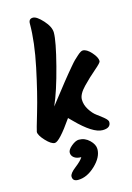

<svg xmlns="http://www.w3.org/2000/svg" viewBox="-153 -882 827 1206"><g transform="rotate(-15 261.0 -279.0)"><path d="M118 -12Q95 -12 60.5 -49Q26 -86 26 -108Q26 -114 59.5 -227Q93 -340 126.5 -499Q160 -658 160 -777Q160 -808 188 -808Q212 -808 251.5 -764.5Q291 -721 291 -683Q291 -628 251.5 -475Q212 -322 173 -234Q186 -251 208.5 -279.5Q231 -308 245 -326Q259 -344 279.5 -370Q300 -396 314 -412.5Q328 -429 345 -449.5Q362 -470 374.5 -482.5Q387 -495 400 -506Q424 -528 437 -528Q462 -528 492 -494.5Q522 -461 522 -436Q522 -426 479.5 -390Q437 -354 394.5 -310Q352 -266 352 -231.5Q352 -197 372.5 -164.5Q393 -132 417 -115Q441 -98 461.5 -80.5Q482 -63 482 -51Q482 -12 429 -12Q366 -12 262 -118L238 -142Q148 -12 118 -12ZM268 7Q307 7 336.5 35.5Q366 64 366 94Q366 147 311.5 198.5Q257 250 199 250Q164 250 164 219Q164 199 203.5 168.5Q243 138 255 117Q225 117 208.5 104Q192 91 192 71.5Q192 52 219.5 29.5Q247 7 268 7Z"/></g></svg>

Font: Kalam
Style: Bold
Weight: 700
Version: Version 2.001;PS 1.0;hotconv 1.0.79;makeotf.lib2.5.61930; tt